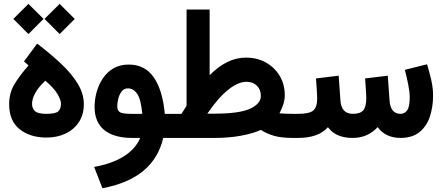

<svg xmlns="http://www.w3.org/2000/svg" viewBox="-20 -727 2331 1012"><path d="M175.8 -497.1Q247.1 -442.9 302.7 -390.4Q358.4 -337.9 390.1 -285.2Q421.9 -232.4 421.9 -177.7Q421.9 -124 396.5 -84.5Q371.1 -44.9 326.4 -23.4Q281.7 -2 225.1 -2Q138.7 -2 83.5 -45.9Q28.3 -89.8 28.3 -177.7Q28.3 -235.8 54.9 -281Q81.5 -326.2 130.4 -382.3L106.4 -403.3ZM218.8 -301.8Q181.2 -266.1 165 -235.1Q148.9 -204.1 148.9 -180.2Q148.9 -155.8 164.1 -141.4Q179.2 -127 224.6 -127Q271.5 -127 286.4 -139.6Q301.3 -152.3 301.3 -180.7Q301.3 -201.2 282 -232.9Q262.7 -264.6 218.8 -301.8ZM214.8 -627.4 294.4 -706.5 374 -627 294.4 -547.4ZM50.3 -627.4 129.9 -706.5 209.5 -627.4 129.9 -547.4Z M658.7 -386.7Q743.7 -386.7 790.5 -319.3Q837.4 -252 848.6 -127H887.7V0H840.3Q790.5 214.8 520 265.1L476.1 152.8Q573.2 135.3 634 96.2Q694.8 57.1 719.2 0H675.8Q582 0 530.3 -41Q478.5 -82 478.5 -164.1Q478.5 -202.6 489.3 -241.7Q500 -280.8 522 -313.7Q543.9 -346.7 577.9 -366.7Q611.8 -386.7 658.7 -386.7ZM730 -127Q722.7 -204.6 702.9 -232.9Q683.1 -261.2 654.3 -261.2Q634.3 -261.2 621.8 -245.6Q609.4 -230 603.8 -207.8Q598.1 -185.5 598.1 -166.5Q598.1 -146 610.6 -136.5Q623 -127 670.9 -127Z M1453.1 -129.9Q1462.4 -128.9 1480 -127.9Q1497.6 -127 1523.4 -127H1538.1V0H1522.9Q1461.9 0 1422.4 -11.7Q1382.8 -23.4 1355.5 -42.5Q1314 -23.4 1250.2 -11.7Q1186.5 0 1110.4 0H868.2V-127H936.5Q943.4 -138.2 950.2 -148.7Q957 -159.2 963.4 -169.4V-676.8H1085V-330.6Q1128.9 -375.5 1176.8 -399.4Q1224.6 -423.3 1276.4 -423.3Q1335.9 -423.3 1382.1 -397.2Q1428.2 -371.1 1454.6 -326.4Q1481 -281.7 1481 -225.6Q1481 -200.7 1472.9 -176.3Q1464.8 -151.9 1453.1 -129.9ZM1107.9 -127.9Q1242.7 -127.9 1298.8 -154.3Q1355 -180.7 1355 -221.7Q1355 -253.9 1334.5 -274.9Q1314 -295.9 1279.3 -295.9Q1235.8 -295.9 1183.6 -254.6Q1131.3 -213.4 1072.8 -127.9Z M2091.3 -127Q2112.3 -127 2126 -145.3Q2139.6 -163.6 2139.6 -215.8Q2139.6 -241.7 2131.6 -282Q2123.5 -322.3 2113.8 -358.9L2231 -388.2Q2243.2 -348.1 2252.9 -305.9Q2262.7 -263.7 2262.7 -223.1Q2262.7 -165.5 2246.6 -114.7Q2230.5 -64 2192.9 -32.2Q2155.3 -0.5 2091.8 0Q2011.7 0 1970.7 -57.1Q1918 0 1838.9 0Q1749.5 0 1708.5 -56.6Q1682.6 -27.3 1643.1 -13.7Q1603.5 0 1552.2 0H1518.6V-127H1553.2Q1608.4 -127 1630.1 -143.6Q1651.9 -160.2 1651.9 -209.5Q1651.9 -220.7 1649.7 -253.7Q1647.5 -286.6 1645.5 -313.5L1765.1 -328.1L1774.4 -197.3Q1779.3 -127 1839.8 -127Q1879.4 -127 1895 -146Q1910.6 -165 1910.6 -209.5Q1910.6 -216.3 1909.7 -234.1Q1908.7 -252 1907.2 -273.7Q1905.8 -295.4 1904.3 -313.5L2023.9 -328.1L2033.2 -197.3Q2038.1 -127 2091.3 -127Z"/></svg>

Font: Vazir UI
Style: Bold-UI
Weight: 700
Designer: Saber Rastikerdar
Foundry: Saber Rastikerdar
Version: Version 30.1.0